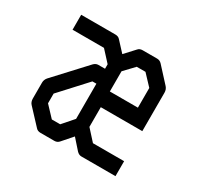

<svg xmlns="http://www.w3.org/2000/svg" viewBox="-101 -595 689 667"><g transform="rotate(30 243.0 -262.0)"><path d="M214 -294H198L102.5 -190V-151L142 -109H175.5L214 -153ZM214 -354V-372L174.5 -415H48.5V-475H185.5Q198 -475 204.5 -467L240.5 -428L276.5 -467Q283 -475 295 -475H353Q364 -475 371.5 -467L426.5 -407Q434.5 -398 434.5 -385V-231H268V-152L307 -109H432V-49H295Q285 -49 276.5 -58L241 -98L206 -58Q198.5 -49 187 -49H131.5Q119 -49 112.5 -57L56.5 -117Q48.5 -125.5 48.5 -139V-203Q48.5 -214.5 56.5 -224L168.5 -345Q177 -354 187 -354ZM268 -294H380.5V-373L341 -415H306L268 -375Z"/></g></svg>

Font: 3270 Nerd Font Mono SemCond
Style: Regular
Weight: 400
Monospace: yes
Version: Version 3.0.1;Nerd Fonts 3.1.1